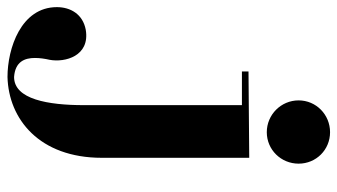

<svg xmlns="http://www.w3.org/2000/svg" viewBox="-396 -428 922 525"><g transform="rotate(90 65.5 -166.0)"><path d="M235 17V-386L-1 -384V-366H91V66C91 164 75 257 14 257C-28 254 -38 228 -38 200C-38 187 -36 173 -33 160C-25 118 -43 49 -115 61C-158 69 -177 103 -177 140C-177 238 -64 275 14 275C129 272 235 188 235 17ZM251 -521C251 -569 213 -607 165 -607C117 -607 78 -569 78 -521C78 -473 117 -434 165 -434C213 -434 251 -473 251 -521Z"/></g></svg>

Font: Purple Purse
Style: Regular
Weight: 400
Designer: Astigmatic (AOETI)
Foundry: Astigmatic (AOETI)
Version: Version 1.000